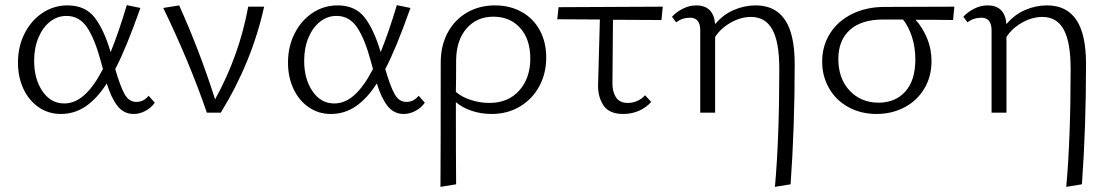

<svg xmlns="http://www.w3.org/2000/svg" viewBox="-20 -439 4315 748"><path d="M583 -39Q570 -20 547.5 -7.5Q525 5 501 5Q462 5 437.5 -26.5Q413 -58 396 -114Q359 -56 315 -25.5Q271 5 217 5Q169 5 131 -21Q93 -47 71.5 -92.5Q50 -138 50 -195Q50 -258 76 -309Q102 -360 146 -389Q190 -418 243 -418Q312 -418 348.5 -371Q385 -324 411 -236Q442 -312 474 -419L527 -408Q470 -247 429 -170Q448 -104 465 -73Q482 -42 511 -42Q540 -42 559 -66ZM381 -170 372 -203Q349 -288 319 -332.5Q289 -377 239 -377Q204 -377 175.5 -355Q147 -333 130 -293Q113 -253 113 -202Q113 -131 145.5 -83.5Q178 -36 230 -36Q273 -36 310 -70Q347 -104 381 -170Z M1009 -413Q961 -196 840 0H786Q717 -200 616 -408L678 -418Q757 -243 818 -52Q912 -222 947 -413Z M1635 -39Q1622 -20 1599.5 -7.5Q1577 5 1553 5Q1514 5 1489.5 -26.5Q1465 -58 1448 -114Q1411 -56 1367 -25.5Q1323 5 1269 5Q1221 5 1183 -21Q1145 -47 1123.5 -92.5Q1102 -138 1102 -195Q1102 -258 1128 -309Q1154 -360 1198 -389Q1242 -418 1295 -418Q1364 -418 1400.5 -371Q1437 -324 1463 -236Q1494 -312 1526 -419L1579 -408Q1522 -247 1481 -170Q1500 -104 1517 -73Q1534 -42 1563 -42Q1592 -42 1611 -66ZM1433 -170 1424 -203Q1401 -288 1371 -332.5Q1341 -377 1291 -377Q1256 -377 1227.5 -355Q1199 -333 1182 -293Q1165 -253 1165 -202Q1165 -131 1197.5 -83.5Q1230 -36 1282 -36Q1325 -36 1362 -70Q1399 -104 1433 -170Z M2108 -215Q2108 -153 2081 -103Q2054 -53 2005.5 -24Q1957 5 1895 5Q1855 5 1818.5 -7Q1782 -19 1756 -41Q1756 171 1757 279L1696 289Q1697 125 1697 -195Q1697 -262 1724.5 -312.5Q1752 -363 1800 -390.5Q1848 -418 1908 -418Q1967 -418 2012.5 -392.5Q2058 -367 2083 -321Q2108 -275 2108 -215ZM2046 -211Q2046 -286 2006.5 -330Q1967 -374 1902 -374Q1838 -374 1798 -328.5Q1758 -283 1757 -205Q1757 -119 1756 -81Q1779 -61 1814.5 -49.5Q1850 -38 1886 -38Q1960 -38 2003 -86.5Q2046 -135 2046 -211Z M2366 -117Q2365 -84 2379 -61Q2393 -38 2426 -38Q2444 -38 2462 -45.5Q2480 -53 2493 -68L2517 -42Q2499 -21 2470.5 -8Q2442 5 2408 5Q2353 5 2331 -28.5Q2309 -62 2310 -108L2317 -363L2151 -364L2156 -411L2562 -413L2557 -361L2368 -362Z M3076 -190Q3076 57 3060 279L2999 289Q3016 101 3016 -171Q3016 -275 2989 -324Q2962 -373 2906 -373Q2866 -373 2827 -351Q2788 -329 2766 -295V0H2708V-321Q2708 -370 2668 -370Q2638 -370 2614 -352L2598 -374Q2617 -394 2642 -406Q2667 -418 2692 -418Q2760 -418 2766 -345Q2797 -382 2838.5 -400Q2880 -418 2924 -418Q3000 -418 3038 -362Q3076 -306 3076 -190Z M3693 -361Q3645 -362 3547 -362Q3574 -332 3591.5 -290.5Q3609 -249 3609 -201Q3609 -140 3580.5 -93Q3552 -46 3503 -20.5Q3454 5 3395 5Q3334 5 3285.5 -21.5Q3237 -48 3210 -95Q3183 -142 3183 -199Q3183 -260 3213.5 -308.5Q3244 -357 3299.5 -384.5Q3355 -412 3426 -412L3698 -413ZM3498 -363H3421Q3336 -363 3291 -322.5Q3246 -282 3246 -209Q3246 -133 3290 -86Q3334 -39 3403 -39Q3468 -39 3507 -82.5Q3546 -126 3546 -207Q3546 -255 3533 -295Q3520 -335 3498 -363Z M4211 -190Q4211 57 4195 279L4134 289Q4151 101 4151 -171Q4151 -275 4124 -324Q4097 -373 4041 -373Q4001 -373 3962 -351Q3923 -329 3901 -295V0H3843V-321Q3843 -370 3803 -370Q3773 -370 3749 -352L3733 -374Q3752 -394 3777 -406Q3802 -418 3827 -418Q3895 -418 3901 -345Q3932 -382 3973.5 -400Q4015 -418 4059 -418Q4135 -418 4173 -362Q4211 -306 4211 -190Z"/></svg>

Font: Ysabeau Semilight
Style: Regular
Weight: 300
Designer: Christian Thalmann (Catharsis Fonts)
Version: Version 0.003